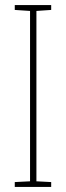

<svg xmlns="http://www.w3.org/2000/svg" viewBox="-20 -734 259 754"><path d="M181 0H38V-19L98 -22V-691L38 -695V-714H181V-695L123 -691V-22L181 -19Z"/></svg>

Font: Noto Sans Telugu ExtraCondensed Thin
Style: Regular
Weight: 100
Width: 2
Designer: Jelle Bosma - Monotype Design Team
Foundry: Monotype Imaging Inc.
Version: Version 2.005; ttfautohint (v1.8.4.7-5d5b)